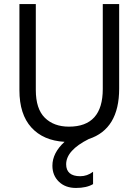

<svg xmlns="http://www.w3.org/2000/svg" viewBox="-20 -694 685 949"><path d="M569 -256Q569 -56 419 -7Q307 49 307 118Q307 147 324.5 162Q342 177 376.5 177Q411 177 440 155V216Q408 235 355.5 235Q303 235 271 204Q239 173 239 125Q239 62 299 7Q194 1 135 -64Q76 -129 76 -248V-674H157V-249Q157 -156 201.5 -112Q246 -68 321 -68Q488 -68 488 -254V-674H569Z"/></svg>

Font: Hind Vadodara
Style: Regular
Weight: 400
Designer: Hitesh Malaviya
Foundry: Indian Type Foundry
Version: Version 0.702;PS 1.0;hotconv 1.0.81;makeotf.lib2.5.63406